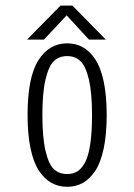

<svg xmlns="http://www.w3.org/2000/svg" viewBox="-20 -670 490 700"><path d="M366 -525.5H304.5L223 -614L140 -525.5H78.5L200.5 -649.5H244ZM80.5 -251Q80.5 -388 119.8 -450Q159 -512 225 -512Q256.5 -512 281.8 -498Q307 -484 327 -454.2Q347 -424.5 358 -373Q369 -321.5 369 -251Q369 -180 358 -128.2Q347 -76.5 327 -46.8Q307 -17 281.8 -3Q256.5 11 225 11Q193.5 11 168 -3Q142.5 -17 122.5 -46.8Q102.5 -76.5 91.5 -128.2Q80.5 -180 80.5 -251ZM225 -35.5Q246.5 -35.5 262.5 -45.5Q278.5 -55.5 290.8 -79.2Q303 -103 309.2 -145.8Q315.5 -188.5 315.5 -251Q315.5 -332 304 -380.5Q292.5 -429 273.2 -447.2Q254 -465.5 225 -465.5Q195.5 -465.5 176.5 -447.2Q157.5 -429 146 -380.5Q134.5 -332 134.5 -251Q134.5 -168.5 146 -119.8Q157.5 -71 176.5 -53.2Q195.5 -35.5 225 -35.5Z"/></svg>

Font: League Mono Condensed UltraLight
Style: Regular
Weight: 200
Width: 1
Designer: Tyler Finck
Foundry: The League of Moveable Type / Tyler Finck
Version: Version 2.210